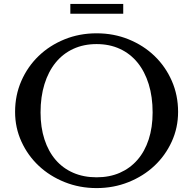

<svg xmlns="http://www.w3.org/2000/svg" viewBox="-20 -950 986 980"><path d="M473 -780Q561 -780 637 -749Q713 -718 769 -664Q825 -610 857 -537Q889 -464 889 -379Q889 -298 856.5 -227Q824 -156 768 -103.5Q712 -51 636 -20.5Q560 10 473 10Q386 10 310 -20.5Q234 -51 178 -103.5Q122 -156 89.5 -227Q57 -298 57 -379Q57 -464 89 -537Q121 -610 177 -664Q233 -718 309 -749Q385 -780 473 -780ZM473 -45Q539 -45 591.5 -68Q644 -91 681.5 -134Q719 -177 739 -238.5Q759 -300 759 -376Q759 -456 739 -520.5Q719 -585 682 -630.5Q645 -676 592 -700.5Q539 -725 473 -725Q407 -725 354 -700.5Q301 -676 264 -630.5Q227 -585 207 -520.5Q187 -456 187 -376Q187 -300 207 -238.5Q227 -177 264 -134Q301 -91 354 -68Q407 -45 473 -45ZM339 -880V-930H609V-880Z"/></svg>

Font: Libre Baskerville
Style: Regular
Weight: 400
Designer: Pablo Impallari, Rodrigo Fuenzalida
Foundry: Pablo Impallari, Rodrigo Fuenzalida
Version: Version 1.000; ttfautohint (v0.93) -l 8 -r 50 -G 200 -x 14 -